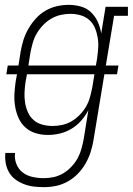

<svg xmlns="http://www.w3.org/2000/svg" viewBox="-20 -548 547 791"><path d="M161 223Q140 223 119 220.5Q98 218 78.5 210.5Q59 203 43 191Q27 179 17 161.5Q7 144 3.5 123.5Q0 103 2 82H42Q39 106 47.5 127.5Q56 149 73.5 162.5Q91 176 114 181Q137 186 161 186Q181 186 201.5 181.5Q222 177 240.5 166Q259 155 274.5 138.5Q290 122 300 103.5Q310 85 315.5 65Q321 45 325 24L344 -94Q332 -71 314.5 -51Q297 -31 274.5 -17.5Q252 -4 227 2Q202 8 177 8Q151 8 126.5 0.5Q102 -7 84 -23.5Q66 -40 56 -63Q46 -86 42 -111Q38 -136 39.5 -162.5Q41 -189 45 -215L50 -242H6L12 -278H56L65 -335Q69 -359 76.5 -383Q84 -407 97 -429.5Q110 -452 127.5 -471.5Q145 -491 167.5 -504Q190 -517 214.5 -522.5Q239 -528 263 -528Q289 -528 313.5 -521Q338 -514 355.5 -497Q373 -480 383 -457.5Q393 -435 397 -410L415 -520H507V-483H450L416 -278H468L462 -242H410L365 30Q361 55 353 79.5Q345 104 332 126.5Q319 149 300.5 168Q282 187 258.5 200Q235 213 210.5 218Q186 223 161 223ZM97 -278H375L380 -307Q383 -329 384.5 -350.5Q386 -372 382.5 -393Q379 -414 371 -433Q363 -452 348 -465.5Q333 -479 312.5 -485Q292 -491 270 -491Q250 -491 230 -486.5Q210 -482 191 -471Q172 -460 156.5 -443.5Q141 -427 130.5 -408.5Q120 -390 114.5 -370Q109 -350 105 -329ZM197 -29Q217 -29 237 -33.5Q257 -38 275 -48.5Q293 -59 308.5 -75Q324 -91 334.5 -109Q345 -127 350.5 -147Q356 -167 360 -187L369 -242H91L85 -209Q82 -188 81 -166.5Q80 -145 83.5 -124Q87 -103 95.5 -84.5Q104 -66 119 -53Q134 -40 154.5 -34.5Q175 -29 197 -29Z"/></svg>

Font: Iosevka Curly Slab Extralight
Style: Italic
Weight: 200
Italic angle: -9°
Monospace: yes
Designer: Belleve Invis
Foundry: Belleve Invis
Version: Version 22.1.2; ttfautohint (v1.8.4)